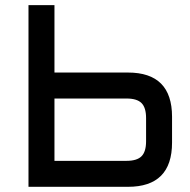

<svg xmlns="http://www.w3.org/2000/svg" viewBox="-20 -720 733 740"><path d="M189.9 -700.2V-440.4H473.1Q643.1 -440.4 643.1 -270V-170.4Q643.1 0 473.1 0H89.8V-700.2ZM189.9 -100.1H467.8Q507.8 -100.1 525.4 -117.7Q543 -135.3 543 -175.3V-265.1Q543 -305.2 525.4 -322.8Q507.8 -340.3 467.8 -340.3H189.9Z"/></svg>

Font: Aldrich [RUS by Daymarius]
Style: Regular
Weight: 400
Designer: Matthew Desmond
Foundry: Matthew Desmond
Version: Version 1.002 August 24, 2018